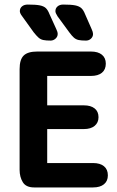

<svg xmlns="http://www.w3.org/2000/svg" viewBox="-20 -822 512 842"><path d="M187 -489H379Q410 -489 427 -503Q444 -517 444 -543Q444 -568 427 -582Q410 -596 379 -596H143Q102 -596 84 -578.5Q66 -561 66 -519V-77Q66 -46 80 -23Q94 0 130 0H388Q419 0 436 -14Q453 -28 453 -53Q453 -79 436 -93Q419 -107 388 -107H187V-256H348Q378 -256 395 -270Q412 -284 412 -308Q412 -333 395 -346.5Q378 -360 348 -360H187ZM232 -751 284 -680Q295 -665 304 -657Q313 -649 325 -646.5Q337 -644 357 -644Q370 -644 379 -652.5Q388 -661 388 -673Q388 -681 382 -694L353 -760Q346 -778 336.5 -786.5Q327 -795 309.5 -798.5Q292 -802 257 -802Q242 -802 232.5 -794Q223 -786 223 -773Q223 -765 232 -751ZM77 -751 128 -680Q140 -665 149 -657Q158 -649 170 -646.5Q182 -644 202 -644Q214 -644 223.5 -652.5Q233 -661 233 -673Q233 -682 227 -694L197 -760Q190 -778 181 -786.5Q172 -795 154.5 -798.5Q137 -802 102 -802Q86 -802 76.5 -794Q67 -786 67 -773Q67 -764 77 -751Z"/></svg>

Font: Beiruti
Style: Bold
Weight: 700
Designer: Arlette Boutros
Foundry: Boutros
Version: Version 1.41